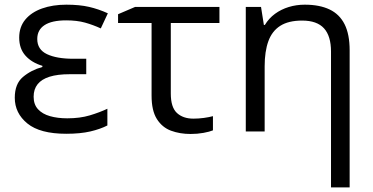

<svg xmlns="http://www.w3.org/2000/svg" viewBox="-20 -565 1604 825"><path d="M350.6 -312.5V-246.1H279.3Q227.5 -246.1 193.1 -235.4Q158.7 -224.6 141.6 -203.1Q124.5 -181.6 124.5 -149.4Q124.5 -116.2 143.3 -95.7Q162.1 -75.2 194.8 -65.9Q227.5 -56.6 269 -56.6Q323.7 -56.6 366 -69.3Q408.2 -82 441.4 -97.7V-25.9Q411.1 -10.3 368.2 -0.2Q325.2 9.8 264.6 9.8Q151.9 9.8 97.7 -34.4Q43.5 -78.6 43.5 -145Q43.5 -204.6 78.4 -234.1Q113.3 -263.7 162.1 -277.3V-282.2Q116.2 -295.9 89.4 -325.9Q62.5 -356 62.5 -403.3Q62.5 -449.2 88.6 -480.7Q114.7 -512.2 160.6 -528.6Q206.5 -544.9 265.1 -544.9Q321.8 -544.9 362.8 -535.4Q403.8 -525.9 443.4 -507.8L413.1 -442.9Q380.4 -458 345.5 -467.8Q310.5 -477.5 264.6 -477.5Q202.6 -477.5 171.4 -457Q140.1 -436.5 140.1 -397.5Q140.1 -352.1 181.9 -332.3Q223.6 -312.5 294.9 -312.5Z M922.9 -535.2V-466.3H713.9V-163.1Q713.9 -104 740.2 -79.6Q766.6 -55.2 811 -55.2Q833 -55.2 856.2 -58.3Q879.4 -61.5 895 -65.9V-4.9Q880.9 1 854.5 5.9Q828.1 10.7 799.3 10.7Q752.9 10.7 714.8 -3.4Q676.8 -17.6 654.1 -53.5Q631.3 -89.4 631.3 -154.3V-466.3H487.3V-503.9L560.5 -535.2Z M1289.6 -544.9Q1353 -544.9 1396 -524.4Q1439 -503.9 1460.7 -460.7Q1482.4 -417.5 1482.4 -348.6V240.2H1402.3V-343.3Q1402.3 -410.2 1372.1 -443.4Q1341.8 -476.6 1278.3 -476.6Q1219.7 -476.6 1184.3 -454.1Q1148.9 -431.6 1133.1 -387.9Q1117.2 -344.2 1117.2 -280.3V0H1036.1V-535.2H1101.6L1113.8 -458H1118.2Q1135.3 -486.3 1161.6 -505.6Q1188 -524.9 1220.7 -534.9Q1253.4 -544.9 1289.6 -544.9Z"/></svg>

Font: Wonky
Style: Regular
Weight: 400
Designer: Monotype Design Team
Foundry: Monotype Imaging Inc.
Version: Version 3.000